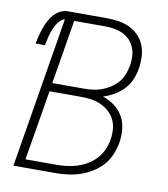

<svg xmlns="http://www.w3.org/2000/svg" viewBox="-82 -805 765 874"><g transform="rotate(10 300.0 -367.5)"><path d="M39 0 154 -696Q145 -695 137 -688Q129 -681 123 -673Q117 -665 112.5 -656.5Q108 -648 104.5 -639Q101 -630 98 -620.5Q95 -611 93 -602Q91 -593 89 -583.5Q87 -574 85 -565H42Q45 -583 49.5 -600.5Q54 -618 60 -635.5Q66 -653 74.5 -670Q83 -687 95.5 -702Q108 -717 125.5 -726Q143 -735 161 -735H340Q367 -735 394.5 -731Q422 -727 445.5 -716Q469 -705 487.5 -686.5Q506 -668 516 -644Q526 -620 527.5 -592.5Q529 -565 525 -537Q521 -511 510.5 -485Q500 -459 481 -438.5Q462 -418 437.5 -403.5Q413 -389 386 -381Q415 -371 439.5 -353Q464 -335 479 -309Q494 -283 497.5 -251.5Q501 -220 496 -188Q491 -160 479.5 -131.5Q468 -103 447.5 -80.5Q427 -58 401 -42Q375 -26 346.5 -16.5Q318 -7 289.5 -3.5Q261 0 232 0ZM293 -401Q314 -401 335 -403.5Q356 -406 376.5 -413.5Q397 -421 416 -433.5Q435 -446 449.5 -463Q464 -480 471.5 -501Q479 -522 483 -542Q486 -564 485 -585Q484 -606 476 -625Q468 -644 454 -658.5Q440 -673 421.5 -681.5Q403 -690 382 -693.5Q361 -697 340 -697H197L148 -401ZM232 -38Q256 -38 280 -41Q304 -44 327.5 -51.5Q351 -59 373.5 -72.5Q396 -86 413 -105Q430 -124 440 -147Q450 -170 454 -194Q458 -218 456 -242.5Q454 -267 443.5 -287.5Q433 -308 415.5 -323Q398 -338 377 -347Q356 -356 332 -359Q308 -362 284 -362H142L88 -38Z"/></g></svg>

Font: Iosevka Curly XLtEx
Style: Italic
Weight: 200
Width: 7
Italic angle: -9°
Monospace: yes
Designer: Belleve Invis
Foundry: Belleve Invis
Version: Version 11.1.0; ttfautohint (v1.8.3)